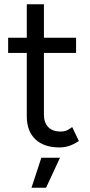

<svg xmlns="http://www.w3.org/2000/svg" viewBox="-20 -676 418 896"><path d="M258 12Q185 12 145 -26Q105 -64 105 -133V-429H18V-500H105V-656H185V-500H335V-429H185V-141Q185 -103 205.5 -82.5Q226 -62 263 -62Q275 -62 286.5 -65.5Q298 -69 317 -83L348 -18Q322 -1 301 5.5Q280 12 258 12ZM127 200 173 60H260L195 200Z"/></svg>

Font: Figtree Light
Style: Regular
Weight: 400
Version: Version 2.002